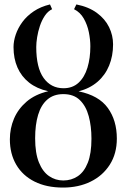

<svg xmlns="http://www.w3.org/2000/svg" viewBox="-20 -835 571 866"><path d="M264.5 11Q189.5 11 135.8 -16Q82 -43 53.2 -92.2Q24.5 -141.5 24.5 -206.5Q24.5 -256 43.2 -300Q62 -344 100.2 -376.8Q138.5 -409.5 197.5 -423.5Q146 -435 111.2 -462.5Q76.5 -490 58.8 -530.5Q41 -571 41 -622.5Q41 -649.5 51 -679Q61 -708.5 81 -735.8Q101 -763 132.2 -784Q163.5 -805 205.5 -815L215 -793.5Q196 -784.5 182.2 -764Q168.5 -743.5 160 -718Q151.5 -692.5 147.5 -667.2Q143.5 -642 143.5 -623Q143.5 -529.5 176.8 -483.2Q210 -437 266.5 -437Q307.5 -437 334.5 -462Q361.5 -487 374.5 -530Q387.5 -573 387.5 -626Q387.5 -656 380.8 -689.5Q374 -723 358 -751.2Q342 -779.5 314 -793.5L324.5 -815Q380 -804 417 -776.8Q454 -749.5 472 -712.5Q490 -675.5 490 -635Q490 -582.5 472.2 -539.2Q454.5 -496 419.8 -466Q385 -436 334.5 -423Q425.5 -404.5 466.2 -348.2Q507 -292 507 -210Q507 -142 475.2 -92.2Q443.5 -42.5 388.8 -15.8Q334 11 264.5 11ZM265.5 -21Q302 -21 330.8 -40.2Q359.5 -59.5 376 -101Q392.5 -142.5 392.5 -209.5Q392.5 -265.5 380.2 -311Q368 -356.5 340.2 -383.5Q312.5 -410.5 265.5 -410.5Q222 -410.5 193.8 -386.2Q165.5 -362 152 -317.2Q138.5 -272.5 138.5 -211Q138.5 -144.5 155.5 -102.5Q172.5 -60.5 201.2 -40.8Q230 -21 265.5 -21Z"/></svg>

Font: Merriweather 120pt
Style: Regular
Weight: 400
Version: Version 2.100